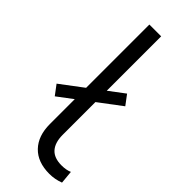

<svg xmlns="http://www.w3.org/2000/svg" viewBox="-229 -713 749 749"><g transform="rotate(45 145.5 -339.0)"><path d="M96 -134V-683H161V-140Q161 -97 181 -74.5Q201 -52 242 -52Q268 -52 286 -60L291 -6Q262 5 232 5Q167 5 131.5 -32Q96 -69 96 -134ZM3 -264 225 -431 255 -391 33 -224Z"/></g></svg>

Font: Montserrat Ace
Style: Regular
Weight: 400
Designer: Julieta Ulanovsky
Foundry: Julieta Ulanovsky
Version: Version 1